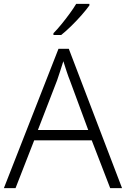

<svg xmlns="http://www.w3.org/2000/svg" viewBox="-20 -968 648 988"><path d="M547 0 452 -246H156L60 0H0L281 -717H334L608 0ZM339 -556Q333 -570 323 -600Q313 -630 306 -653Q298 -626 289 -600Q280 -574 274 -555L175 -299H434ZM440 -940Q425 -919 400.5 -891Q376 -863 348 -835.5Q320 -808 295 -788H255V-797Q274 -816 296 -843Q318 -870 338.5 -898Q359 -926 372 -948H440Z"/></svg>

Font: Noto Sans Light
Style: Regular
Weight: 300
Designer: Monotype Design Team
Foundry: Monotype Imaging Inc.
Version: Version 2.007